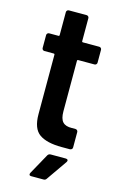

<svg xmlns="http://www.w3.org/2000/svg" viewBox="-125 -695 577 922"><g transform="rotate(15 164.0 -234.0)"><path d="M284 -423H203Q198 -423 198 -418V-167Q198 -130 212.5 -114.5Q227 -99 258 -100H276Q281 -100 284.5 -96.5Q288 -93 288 -88V-12Q288 -1 276 1H234Q160 1 123 -25Q86 -51 86 -123V-418Q86 -423 81 -423H35Q30 -423 26.5 -426.5Q23 -430 23 -435V-499Q23 -504 26.5 -507.5Q30 -511 35 -511H81Q86 -511 86 -516V-630Q86 -635 89.5 -638.5Q93 -642 98 -642H186Q191 -642 194.5 -638.5Q198 -635 198 -630V-516Q198 -511 203 -511H284Q289 -511 292.5 -507.5Q296 -504 296 -499V-435Q296 -430 292.5 -426.5Q289 -423 284 -423ZM121 160 178 57Q183 49 193 49H268Q275 49 277.5 53.5Q280 58 276 64L205 166Q200 174 191 174H129Q122 174 120 170Q118 166 121 160Z"/></g></svg>

Font: Barlow Semi Condensed SemiBold
Style: Regular
Weight: 600
Width: 4
Designer: Jeremy Tribby
Foundry: Tribby Type
Version: Version 1.408